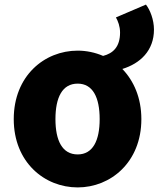

<svg xmlns="http://www.w3.org/2000/svg" viewBox="-20 -804 692 838"><path d="M319 -130C252 -130 222 -190 222 -284C222 -379 252 -439 319 -439C385 -439 415 -379 415 -284C415 -190 385 -130 319 -130ZM486 -728C495 -712 504 -689 504 -662C504 -599 473 -571 430 -560C395 -575 357 -583 319 -583C174 -583 40 -473 40 -284C40 -96 174 14 319 14C463 14 597 -96 597 -284C597 -377 564 -451 514 -503C592 -527 652 -583 652 -675C652 -718 635 -761 617 -784Z"/></svg>

Font: Noto Sans CJK KR Black
Style: Regular
Weight: 900
Designer: Ryoko NISHIZUKA (kana & ideographs); Paul D. Hunt (Latin, Greek & Cyrillic); Wenlong ZHANG (bopomofo); Sandoll Communica
Foundry: Adobe Systems Incorporated
Version: Version 1.004;PS 1.004;hotconv 1.0.82;makeotf.lib2.5.63406